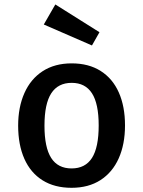

<svg xmlns="http://www.w3.org/2000/svg" viewBox="-20 -846 655 879"><path d="M552.3 -271.8Q552.3 -185.6 523.6 -121.3Q494.9 -56.9 440 -21.5Q385.1 13.8 307.7 13.8Q229.7 13.8 174.9 -20.5Q120 -54.9 91.5 -119Q63.1 -183.1 63.1 -270.8Q63.1 -355.4 91.8 -420Q120.5 -484.6 175.6 -520.3Q230.8 -555.9 308.2 -555.9Q386.2 -555.9 441 -521Q495.9 -486.2 524.1 -422.3Q552.3 -358.5 552.3 -271.8ZM183.6 -270.8Q183.6 -170.8 214.4 -122.8Q245.1 -74.9 307.7 -74.9Q370.3 -74.9 401 -122.8Q431.8 -170.8 431.8 -271.8Q431.8 -371.3 401 -419Q370.3 -466.7 308.2 -466.7Q245.6 -466.7 214.6 -418.7Q183.6 -370.8 183.6 -270.8ZM435.4 -698.5 401 -637.9 180.5 -733.8 233.3 -825.6Z"/></svg>

Font: Fira Code Fixed Medium
Style: Regular
Weight: 500
Monospace: yes
Designer: Carrois Corporate, Edenspiekermann AG, Nikita Prokopov
Foundry: Carrois Corporate, Edenspiekermann AG, Nikita Prokopov
Version: Version 5.002